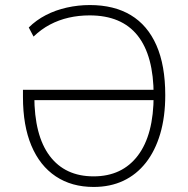

<svg xmlns="http://www.w3.org/2000/svg" viewBox="-20 -733 746 761"><path d="M351 8Q264 8 201 -34Q138 -76 104.5 -155.5Q71 -235 71 -348V-377H605V-336H101L116 -353Q116 -196 177 -115Q238 -34 351 -34Q464 -34 526.5 -116.5Q589 -199 589 -355Q589 -512 525.5 -592Q462 -672 335 -672Q292 -672 252.5 -663Q213 -654 178 -635.5Q143 -617 113 -588L94 -624Q123 -653 161.5 -673Q200 -693 245 -703Q290 -713 336 -713Q432 -713 498.5 -673Q565 -633 600 -553.5Q635 -474 635 -356Q635 -270 615 -202.5Q595 -135 558 -88Q521 -41 469 -16.5Q417 8 351 8Z"/></svg>

Font: Nunito Sans 10pt SemiCondensed ExtraLight
Style: Regular
Weight: 250
Width: 4
Designer: Vernon Adams
Foundry: Vernon Adams
Version: Version 3.101;gftools[0.9.27]